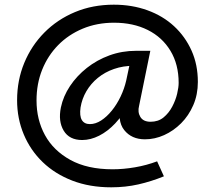

<svg xmlns="http://www.w3.org/2000/svg" viewBox="-20 -623 918 820"><path d="M455 177Q363 177 289 148.5Q215 120 162.5 69.5Q110 19 81.5 -49Q53 -117 53 -195Q53 -280 83.5 -354Q114 -428 169.5 -484Q225 -540 300.5 -571.5Q376 -603 466 -603Q544 -603 610 -579Q676 -555 723.5 -511Q771 -467 798 -407Q825 -347 825 -273Q825 -219 805.5 -174Q786 -129 753.5 -96.5Q721 -64 681 -46Q641 -28 599 -28Q542 -28 510.5 -67.5Q479 -107 497 -184L523 -248L565 -279Q553 -223 528.5 -176.5Q504 -130 472 -96Q440 -62 403.5 -43.5Q367 -25 331 -25Q276 -25 252 -65Q228 -105 240 -164Q250 -212 279 -255.5Q308 -299 351 -333Q394 -367 447.5 -386.5Q501 -406 561 -406H622L574 -171Q567 -144 579.5 -123.5Q592 -103 623 -103Q656 -103 678.5 -121.5Q701 -140 715.5 -167.5Q730 -195 736.5 -222.5Q743 -250 743 -269Q743 -348 708 -406Q673 -464 611 -495Q549 -526 467 -526Q394 -526 333 -500.5Q272 -475 228 -430Q184 -385 160 -325Q136 -265 136 -194Q136 -112 172 -46Q208 20 280.5 60Q353 100 461 100Q507 100 556.5 91.5Q606 83 651 66L680 130Q626 152 571 164.5Q516 177 455 177ZM364 -93Q388 -93 412 -108.5Q436 -124 457.5 -150.5Q479 -177 495 -210.5Q511 -244 519 -279L539 -373L578 -342H551Q506 -342 467 -328.5Q428 -315 398 -290.5Q368 -266 349 -233.5Q330 -201 324 -164Q319 -128 329.5 -110.5Q340 -93 364 -93Z"/></svg>

Font: Ysabeau SemiBold
Style: Italic
Weight: 600
Italic angle: -12°
Designer: Christian Thalmann (Catharsis Fonts)
Version: Version 2.002